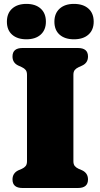

<svg xmlns="http://www.w3.org/2000/svg" viewBox="-20 -940 502 960"><path d="M347 -134Q347 -118 354 -109.8Q361 -101.5 373 -96L390.5 -88.5Q420 -74.5 420 -42.5Q420 0 369.5 0H92.5Q42.5 0 42.5 -42.5Q42.5 -74.5 72 -88.5L89.5 -96Q101.5 -101.5 108.2 -109.8Q115 -118 115 -134V-566Q115 -582 108.2 -590.2Q101.5 -598.5 89.5 -604L72 -612Q42.5 -625.5 42.5 -657.5Q42.5 -700 92.5 -700H369.5Q420 -700 420 -657.5Q420 -625.5 390.5 -612L373 -604Q361 -598.5 354 -590.2Q347 -582 347 -566ZM112 -743.5Q67 -743.5 40.8 -766.5Q14.5 -789.5 14.5 -831.5Q14.5 -873.5 40.8 -897Q67 -920.5 112 -920.5Q157.5 -920.5 183.5 -897Q209.5 -873.5 209.5 -831.5Q209.5 -790.5 183.5 -767Q157.5 -743.5 112 -743.5ZM349.5 -743.5Q304.5 -743.5 278.2 -766.5Q252 -789.5 252 -831.5Q252 -873 278.2 -896.8Q304.5 -920.5 349.5 -920.5Q396 -920.5 422.2 -897Q448.5 -873.5 448.5 -831.5Q448.5 -790.5 422.2 -767Q396 -743.5 349.5 -743.5Z"/></svg>

Font: Fraunces 9pt S050 Black
Style: Regular
Weight: 900
Version: Version 1.000; ttfautohint (v1.8.3)